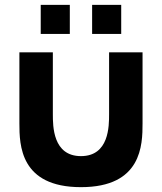

<svg xmlns="http://www.w3.org/2000/svg" viewBox="-20 -756 668 792"><path d="M480 -616V-736H360V-616ZM268 -616V-736H148V-616ZM60 -247C60 -158 63 16 314 16C565 16 568 -158 568 -247V-540H430V-285C430 -236 430 -112 314 -112C198 -112 198 -236 198 -285V-540H60Z"/></svg>

Font: Manrope ExtraBold
Style: Regular
Weight: 800
Designer: Mikhail Sharanda
Foundry: Mikhail Sharanda
Version: Version 4.505